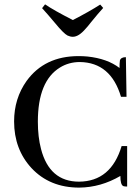

<svg xmlns="http://www.w3.org/2000/svg" viewBox="-20 -854 644 884"><path d="M534.2 -43.9Q534.2 -2.9 547.9 2.9Q553.7 4.9 565.4 4.9V-181.6H540Q491.2 -18.6 343.8 -17.6Q208 -17.6 168.9 -168Q154.3 -223.6 154.3 -293.9Q154.3 -480.5 255.9 -543Q296.9 -568.4 347.7 -568.4Q490.2 -566.4 537.1 -408.2H562.5L559.6 -590.8Q537.1 -590.8 532.2 -576.2Q530.3 -564.5 530.3 -541Q474.6 -584 382.8 -593.8Q362.3 -595.7 341.8 -595.7Q185.5 -595.7 102.5 -481.4Q44.9 -400.4 44.9 -294.9Q44.9 -167 125 -80.1Q209 9.8 344.7 9.8Q444.3 8.8 534.2 -43.9ZM315.4 -684.6Q342.8 -684.6 375 -722.7Q382.8 -730.5 399.4 -752Q432.6 -793 455.1 -817.4L441.4 -833Q389.6 -799.8 315.4 -761.7Q225.6 -807.6 187.5 -834L173.8 -816.4Q198.2 -790 232.4 -749Q273.4 -699.2 291 -690.4Q303.7 -684.6 315.4 -684.6Z"/></svg>

Font: Abhaya Libre Medium
Style: Regular
Weight: 500
Designer: Pushpananda Ekanayake, Sol Matas, Pathum Egodawatta
Foundry: Mooniak
Version: Version 1.050 ; ttfautohint (v1.6)